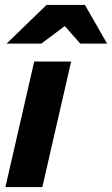

<svg xmlns="http://www.w3.org/2000/svg" viewBox="-20 -760 455 780"><path d="M2 0 119 -510H269L152 0ZM7 -583 169 -740H325L415 -583H306L194 -710H318L148 -583Z"/></svg>

Font: Instrument Sans
Style: Bold Italic
Weight: 700
Italic angle: -13°
Designer: Rodrigo Fuenzalida
Foundry: fragTYPE
Version: Version 1.000;gftools[0.9.28]